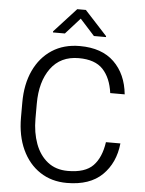

<svg xmlns="http://www.w3.org/2000/svg" viewBox="-61 -963 771 1020"><g transform="rotate(5 325.0 -453.0)"><path d="M522.5 -224.1H599.6Q588.9 -119.6 522.7 -54.9Q456.5 9.8 334 9.8Q252 9.8 190.7 -30.8Q129.4 -71.3 95.5 -144.5Q61.5 -217.8 61.5 -315.4V-395Q61.5 -493.2 95.7 -566.4Q129.9 -639.6 192.4 -680.2Q254.9 -720.7 340.3 -720.7Q457.5 -720.7 523.2 -657Q588.9 -593.3 599.6 -485.8H522.5Q511.7 -565.9 469.5 -611.1Q427.2 -656.2 340.3 -656.2Q243.2 -656.2 190.9 -584.7Q138.7 -513.2 138.7 -396V-315.4Q138.7 -241.7 160.6 -182.4Q182.6 -123 226.1 -88.6Q269.5 -54.2 334 -54.2Q426.3 -54.2 468.5 -97.9Q510.7 -141.6 522.5 -224.1ZM355 -914.6 474.1 -785.2V-780.3H409.7L332 -866.2L254.9 -780.3H191.4V-786.1L309.1 -914.6Z"/></g></svg>

Font: Vazirmatn UI FD Light
Style: Regular
Weight: 300
Designer: Saber Rastikerdar
Foundry: Saber Rastikerdar
Version: Version 33.003